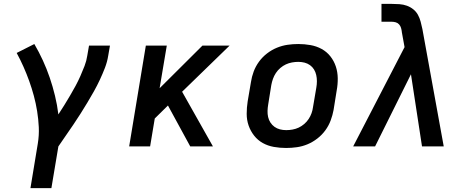

<svg xmlns="http://www.w3.org/2000/svg" viewBox="-20 -755 2440 990"><path d="M137 215 175 -15Q182 -58 180 -99.5Q178 -141 171.5 -181.5Q165 -222 154.5 -261Q144 -300 130.5 -337.5Q117 -375 101 -411Q85 -447 66 -482L157 -528Q181 -487 201 -443.5Q221 -400 236.5 -354.5Q252 -309 263.5 -261.5Q275 -214 281 -165Q297 -189 312 -213.5Q327 -238 341.5 -262.5Q356 -287 369.5 -312Q383 -337 394.5 -363Q406 -389 416 -415Q426 -441 430 -468L439 -520H547L538 -468Q533 -436 521 -405Q509 -374 495 -344Q481 -314 464.5 -284.5Q448 -255 430.5 -226Q413 -197 395 -168.5Q377 -140 358 -112Q339 -84 319.5 -56Q300 -28 281 0L245 215Z M646 0 732 -520H840L803 -300L1024 -520H1164L919 -282L1078 0H961L846 -211L778 -144L754 0Z M1455 8Q1423 8 1392 2.5Q1361 -3 1335 -17.5Q1309 -32 1290.5 -55.5Q1272 -79 1262 -107.5Q1252 -136 1252 -168Q1252 -200 1257 -232L1274 -332Q1278 -359 1288 -386Q1298 -413 1315.5 -437Q1333 -461 1357 -479.5Q1381 -498 1408 -509Q1435 -520 1462.5 -524Q1490 -528 1518 -528Q1550 -528 1581 -522.5Q1612 -517 1638.5 -502.5Q1665 -488 1683.5 -464.5Q1702 -441 1711.5 -412.5Q1721 -384 1721.5 -352Q1722 -320 1716 -288L1700 -188Q1695 -161 1685 -134Q1675 -107 1657.5 -83Q1640 -59 1616 -40.5Q1592 -22 1565.5 -11Q1539 0 1511 4Q1483 8 1455 8ZM1456 -84Q1472 -84 1488.5 -87Q1505 -90 1520 -97Q1535 -104 1548.5 -115.5Q1562 -127 1571.5 -141.5Q1581 -156 1586.5 -171.5Q1592 -187 1594 -203L1611 -303Q1614 -320 1614 -336.5Q1614 -353 1610.5 -368.5Q1607 -384 1599 -397Q1591 -410 1578.5 -419Q1566 -428 1550.5 -432Q1535 -436 1518 -436Q1502 -436 1485.5 -433Q1469 -430 1454 -423Q1439 -416 1425.5 -404.5Q1412 -393 1402.5 -378.5Q1393 -364 1387.5 -348.5Q1382 -333 1379 -317L1363 -217Q1360 -200 1359.5 -183.5Q1359 -167 1362.5 -151.5Q1366 -136 1374.5 -123Q1383 -110 1395.5 -101Q1408 -92 1423.5 -88Q1439 -84 1456 -84Z M1801 0 2066 -512 2052 -589V-590Q2051 -600 2048 -610.5Q2045 -621 2038 -629Q2031 -637 2020.5 -640Q2010 -643 1998 -643H1947V-735H1998Q2019 -735 2039.5 -733.5Q2060 -732 2078 -725.5Q2096 -719 2111 -707Q2126 -695 2135 -678.5Q2144 -662 2149 -643Q2154 -624 2158 -605L2268 0H2156L2099 -372L1914 0Z"/></svg>

Font: Iosevka Aile Semibold
Style: Italic
Weight: 600
Italic angle: -9°
Designer: Belleve Invis
Foundry: Belleve Invis
Version: Version 31.1.0; ttfautohint (v1.8.4)